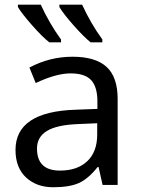

<svg xmlns="http://www.w3.org/2000/svg" viewBox="-20 -786 601 816"><path d="M234.9 -61Q308.6 -61 350.8 -100.8Q393.1 -140.6 393.1 -213.9V-262.2L314 -258.8Q221.7 -255.4 179.4 -229.5Q137.2 -203.6 137.2 -154.8Q137.2 -61 234.9 -61ZM480 -365.2V0H416L398.9 -76.2H395Q355 -25.9 315.2 -8.1Q275.4 9.8 205.6 9.8Q135.7 9.8 90.8 -31.7Q45.9 -73.2 45.9 -148.9Q45.9 -312 303.2 -319.8L394 -323.2V-355Q394 -416 367.7 -445.1Q341.3 -474.1 280 -474.1Q218.8 -474.1 131.8 -433.1L105 -499Q191.4 -544.9 288.3 -544.9Q385.3 -544.9 432.6 -502Q480 -459 480 -365.2ZM239.3 -606H189.5Q157.7 -631.3 115 -680.2Q72.3 -729 56.2 -755.9V-766.1H153.3Q189.5 -687 239.3 -618.2ZM415 -606H365.2Q335.9 -629.4 293 -678Q250 -726.6 232.4 -755.9V-766.1H329.1Q365.2 -687 415 -618.2Z"/></svg>

Font: NotoSans
Style: Regular
Weight: 400
Designer: Monotype Design team
Foundry: Monotype Imaging Inc.
Version: Version 1.04